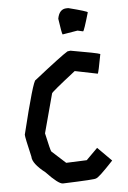

<svg xmlns="http://www.w3.org/2000/svg" viewBox="-56 -868 592 889"><g transform="rotate(-5 240.0 -423.5)"><path d="M288.1 -629.9Q412.6 -608.4 424.8 -602.5Q409.2 -518.1 405.3 -512.7L299.8 -534.2Q187 -446.3 186.5 -440.4L137.7 -258.8Q155.3 -178.7 159.2 -172.9L223.6 -114.3L319.3 -118.2L372.1 -170.9L436.5 -106.4Q365.7 -30.3 354.5 -30.3Q354.5 -25.9 200.2 -20.5Q179.2 -20.5 124 -79.1Q65.4 -124.5 65.4 -157.2Q43.9 -248 43.9 -260.7Q104.5 -508.8 116.2 -508.8Q246.1 -611.3 274.4 -627.9ZM288.1 -827.1H295.9Q383.8 -804.7 383.8 -799.8Q358.9 -713.9 354.5 -713.9L329.1 -719.7L258.8 -708Q254.9 -712.9 245.1 -782.2Q253.4 -827.1 288.1 -827.1Z"/></g></svg>

Font: ww_drahtTSB
Style: Regular
Weight: 400
Designer: Dr. Wolfgang Wiebecke
Version: Version 1.06 May 21, 2010, initial release